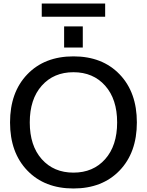

<svg xmlns="http://www.w3.org/2000/svg" viewBox="-20 -1060 834 1090"><path d="M344 -790V-910H450V-790ZM217 -965V-1040H577V-965ZM135 -638Q233 -740 397 -740Q561 -740 659 -638Q757 -536 757 -365Q757 -194 659 -92Q561 10 397 10Q233 10 135 -92Q37 -194 37 -365Q37 -536 135 -638ZM217 -156.5Q285 -80 397 -80Q509 -80 577 -156.5Q645 -233 645 -365Q645 -497 577 -573.5Q509 -650 397 -650Q285 -650 217 -573.5Q149 -497 149 -365Q149 -233 217 -156.5Z"/></svg>

Font: Mplus 1p Medium
Style: Regular
Weight: 500
Version: Version 1.061